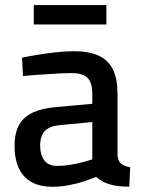

<svg xmlns="http://www.w3.org/2000/svg" viewBox="-20 -708 545 739"><path d="M182.1 10.9Q109.8 10.9 73 -29.4Q36.1 -69.6 36.1 -146.4Q36.1 -198.2 54.5 -229.1Q72.9 -260.1 108.7 -275.9Q144.5 -291.7 197.3 -296.1L335.2 -308.5V-347.4Q335.2 -391.6 315.7 -409.2Q296.2 -426.7 256.8 -426.7Q232.1 -426.7 197.7 -424.6Q163.4 -422.6 128.7 -420.3Q94.1 -418.1 68.5 -415.3L64.8 -486Q88.2 -491.2 122.5 -496.8Q156.8 -502.4 193.9 -506.6Q231 -510.9 263.7 -510.9Q323.5 -510.9 360.5 -493.4Q397.6 -475.9 415 -439.8Q432.3 -403.7 432.3 -347.4V-109.5Q434.3 -87.5 446.5 -77.6Q458.7 -67.7 481 -64.4L477.7 10.5Q453.8 10.5 435 8.3Q416.2 6.1 399.7 0.8Q385.8 -3.6 373.6 -10.4Q361.4 -17.1 349.6 -27.1Q332 -19.4 304.5 -10.3Q276.9 -1.2 245.2 4.8Q213.5 10.9 182.1 10.9ZM200.7 -69.4Q223.8 -69.4 248.7 -73.4Q273.6 -77.4 296.5 -83.5Q319.5 -89.5 335.2 -94.7V-238.3L208.8 -226.2Q170.9 -222.7 152.7 -204Q134.6 -185.2 134.6 -148.9Q134.6 -112.1 150.6 -90.8Q166.6 -69.4 200.7 -69.4ZM110 -613.8V-688.4H389.5V-613.8Z"/></svg>

Font: Titillium Web SemiBold
Style: Regular
Weight: 600
Designer: Mohamed Gaber, Accademia di Belle Arti di Urbino
Foundry: Kief Type Foundry, Accademia di Belle Arti di Urbino
Version: Version 3.000; ttfautohint (v1.8.4)